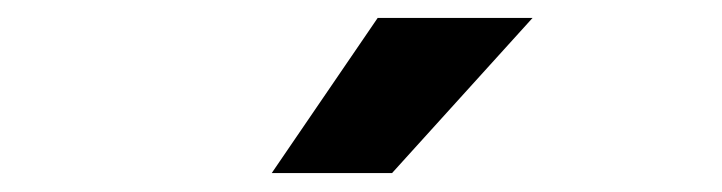

<svg xmlns="http://www.w3.org/2000/svg" viewBox="-20 -878 790 210"><path d="M393.1 -858.4H562.5L408.8 -688.7H277.2Z"/></svg>

Font: Martian Mono Custom sWd Rg
Style: Regular
Weight: 400
Width: 6
Monospace: yes
Designer: Alex Havermale
Foundry: Evil Martians
Version: Version 1.000